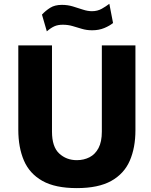

<svg xmlns="http://www.w3.org/2000/svg" viewBox="-20 -956 775 986"><path d="M675.5 -287.5Q675.5 -197.5 646.5 -130.8Q617.5 -64 551.5 -27Q485.5 10 374.5 10Q263.5 10 197.8 -27Q132 -64 103 -131.2Q74 -198.5 74 -289.5V-723H247V-280Q247 -202 284 -167.8Q321 -133.5 374.5 -133.5Q410.5 -133.5 439.8 -148.5Q469 -163.5 486 -195.8Q503 -228 503 -280V-723H675.5ZM560.5 -838Q544 -824 516 -812.2Q488 -800.5 453.5 -800.5Q425 -800.5 400.8 -807.8Q376.5 -815 353 -822Q329.5 -829 302.5 -829Q277.5 -829 259.8 -821.2Q242 -813.5 220.5 -795L195.5 -881Q214.5 -901.5 238 -916.2Q261.5 -931 298 -931Q327.5 -931 354 -923Q380.5 -915 405.2 -906.8Q430 -898.5 452.5 -898.5Q480.5 -898.5 503 -911.2Q525.5 -924 541.5 -936.5Z"/></svg>

Font: Public Sans Thin ExtraBold
Style: Regular
Weight: 800
Version: Version 1.007